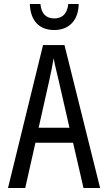

<svg xmlns="http://www.w3.org/2000/svg" viewBox="-20 -939 540 959"><path d="M251 -789C325 -789 372 -838 373 -919H321C316 -870 291 -847 251 -847C210 -847 186 -871 182 -919H129C132 -833 178 -789 251 -789ZM20 0H106L157 -226H345L397 0H480L302 -714H195ZM226 -537C234 -572 243 -617 248 -648C253 -617 265 -573 273 -537L327 -301H173Z"/></svg>

Font: Noto Sans Mono ExtraCondensed
Style: Regular
Weight: 400
Width: 2
Designer: Monotype Design Team
Foundry: Monotype Imaging Inc.
Version: Version 2.014